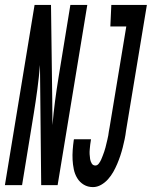

<svg xmlns="http://www.w3.org/2000/svg" viewBox="-65 -755 619 783"><path d="M-45 0 76 -735H143L148 -354L149 -245Q153 -294 159.5 -343Q166 -392 174 -441L222 -735H291L170 0H103L98 -490Q94 -441 87.5 -392Q81 -343 73 -294L25 0ZM314 8Q293 8 276.5 -2Q260 -12 250 -28.5Q240 -45 236 -64.5Q232 -84 231 -103.5Q230 -123 231.5 -143.5Q233 -164 236 -185L237 -187H306V-186Q304 -176 303 -166Q302 -156 301 -146Q300 -136 300.5 -126Q301 -116 302.5 -106.5Q304 -97 309 -88.5Q314 -80 324 -80Q332 -80 338 -88Q344 -96 347.5 -104Q351 -112 354 -120Q357 -128 360 -136.5Q363 -145 365 -153Q367 -161 369 -169.5Q371 -178 373 -186Q375 -194 376.5 -202.5Q378 -211 379 -219.5Q380 -228 382 -236L450 -647H385L389 -735H534L449 -222Q447 -205 443.5 -188Q440 -171 435.5 -153.5Q431 -136 425.5 -119.5Q420 -103 413 -86.5Q406 -70 397 -54Q388 -38 375.5 -24Q363 -10 347 -1Q331 8 314 8Z"/></svg>

Font: Iosevka Term Curly Semibold
Style: Italic
Weight: 600
Italic angle: -9°
Designer: Belleve Invis
Foundry: Belleve Invis
Version: Version 32.3.0